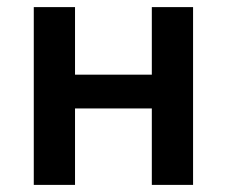

<svg xmlns="http://www.w3.org/2000/svg" viewBox="-20 -520 638 540"><path d="M75 0V-500H191V-310H407V-500H523V0H407V-215H191V0Z"/></svg>

Font: Wix Madefor Text SemiBold
Style: Regular
Weight: 600
Designer: Dalton Maag Ltd
Foundry: Dalton Maag Ltd
Version: Version 3.100